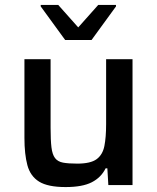

<svg xmlns="http://www.w3.org/2000/svg" viewBox="-20 -750 636 778"><path d="M246 8Q174 8 138.5 -14Q103 -36 91 -80.5Q79 -125 79 -191V-510H185V-233Q185 -182 188.5 -153Q192 -124 203 -109.5Q214 -95 235.5 -91Q257 -87 293 -87Q347 -87 371.5 -105Q396 -123 403 -158.5Q410 -194 410 -247V-510H517V0H419L415 -68H408Q390 -31 352 -11.5Q314 8 246 8ZM244 -588 145 -724V-730H216L297 -639L378 -730H450V-724L351 -588Z"/></svg>

Font: Saira Medium
Style: Regular
Weight: 500
Designer: Hector Gatti with collaboration of the Omnibus-Type team
Foundry: Omnibus-Type
Version: Version 1.100; ttfautohint (v1.8.3)